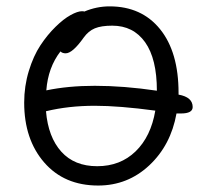

<svg xmlns="http://www.w3.org/2000/svg" viewBox="-20 -531 640 597"><path d="M285.2 45.9Q179.7 45.9 117.4 -25.9Q55.2 -97.7 55.2 -211.9Q55.2 -263.2 69.6 -310.3Q84 -357.4 105.7 -390.1Q127.4 -422.9 152.6 -447.5Q177.7 -472.2 199.5 -484.1Q221.2 -496.1 234.9 -496.1Q240.2 -496.1 242.2 -495.1Q280.3 -511.2 320.8 -511.2Q420.4 -511.2 477.8 -440.2Q535.2 -369.1 535.2 -242.2V-236.8Q579.1 -229 579.1 -198.2Q579.1 -178.2 543 -178.2H528.8Q511.2 -79.6 444.1 -16.8Q377 45.9 285.2 45.9ZM274.9 -264.2Q364.7 -264.2 467.8 -249Q467.8 -348.1 431.2 -399.7Q394.5 -451.2 329.1 -451.2Q294.9 -451.2 274.9 -442.9Q254.9 -434.6 240.2 -414.1Q205.6 -365.2 184.1 -365.2Q173.8 -365.2 168 -371.1Q129.4 -321.3 124 -250Q191.9 -264.2 274.9 -264.2ZM274.9 -202.1Q192.9 -202.1 123 -185.1Q129.9 -104.5 170.7 -59.3Q211.4 -14.2 282.2 -14.2Q354 -14.2 401.6 -60.3Q449.2 -106.4 462.9 -187Q350.6 -202.1 274.9 -202.1Z"/></svg>

Font: Shantell Sans Irregular Bouncy
Style: Regular
Weight: 300
Designer: Stephen Nixon, Anya Danilova, Shantell Martin
Foundry: Arrow Type
Version: Version 1.006;[9816181b4]